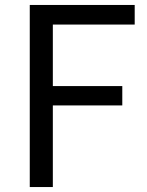

<svg xmlns="http://www.w3.org/2000/svg" viewBox="-20 -754 592 774"><path d="M100 0H193V-329H473V-407H193V-655H523V-734H100Z"/></svg>

Font: Source Han Sans HK
Style: Regular
Weight: 400
Designer: Ryoko NISHIZUKA 西塚涼子 (kana, bopomofo & ideographs); Paul D. Hunt (Latin, Greek & Cyrillic); Sandoll Communications 산돌커뮤니
Foundry: Adobe
Version: Version 2.000;hotconv 1.0.107;makeotfexe 2.5.65593